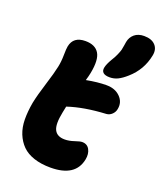

<svg xmlns="http://www.w3.org/2000/svg" viewBox="-156 -955 907 1069"><g transform="rotate(20 297.5 -420.5)"><path d="M409.2 -571.8Q381.8 -571.8 370.1 -582.5Q358.4 -593.3 362.8 -613.8Q367.2 -634.8 386.2 -667Q399.9 -688.5 408.4 -708.5Q417 -728.5 419.7 -738.8Q422.4 -749 424.8 -766.4Q427.2 -783.7 428.2 -788.1Q433.6 -817.4 455.3 -835.7Q477.1 -854 512.2 -854Q557.1 -854 579.1 -829.8Q601.1 -805.7 592.8 -767.1Q575.2 -678.2 506.8 -618.2Q480 -594.2 457.3 -583Q434.6 -571.8 409.2 -571.8ZM271 13.2Q215.3 13.2 172.6 -1Q129.9 -15.1 103.3 -41.7Q76.7 -68.4 61.5 -106Q46.4 -143.6 45.9 -190.4Q45.4 -237.3 55.2 -292Q65.4 -341.8 88.6 -415.5Q111.8 -489.3 120.1 -529.8Q127 -562 127.4 -600.8Q127.9 -639.6 130.9 -653.8Q143.1 -715.8 214.8 -715.8Q272 -715.8 295.2 -679Q318.4 -642.1 301.8 -558.1Q297.9 -538.1 290 -512.2Q356.4 -524.9 408.2 -524.9Q460 -524.9 490.2 -494.4Q520.5 -463.9 512.2 -421.9Q509.3 -403.3 495.1 -389.4Q481 -375.5 461.9 -374Q331.1 -367.2 237.8 -335.9Q236.3 -325.7 230 -297.9Q214.8 -224.1 230.7 -192.6Q246.6 -161.1 292 -161.1Q317.9 -161.1 347.4 -171.1Q377 -181.2 389.2 -181.2Q419.9 -181.2 433.3 -156Q446.8 -130.9 439.9 -96.2Q418 13.2 271 13.2Z"/></g></svg>

Font: Shantell Sans Normal
Style: Italic
Weight: 800
Italic angle: -11.31°
Designer: Stephen Nixon, Anya Danilova, Shantell Martin
Foundry: Arrow Type
Version: Version 1.006;[559af2be0]